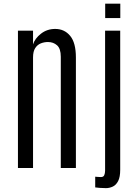

<svg xmlns="http://www.w3.org/2000/svg" viewBox="-20 -896 735 1024"><path d="M75.7 0V-732.4H156.2V-659.2Q166 -690.9 198.5 -716.3Q231 -741.7 274.4 -741.7Q323.7 -741.7 354.2 -704.8Q384.8 -668 384.8 -589.4V0H304.2V-593.3Q304.2 -636.7 284.4 -654.3Q264.6 -671.9 235.8 -671.9Q215.8 -671.9 197.5 -664.6Q179.2 -657.2 167.7 -639.4Q156.2 -621.6 156.2 -589.8V0ZM544.9 107.4Q526.9 107.4 511.2 106Q495.6 104.5 487.8 103.5V46.4Q494.6 46.9 502.4 47.6Q510.3 48.3 518.6 48.3Q531.7 48.3 536.1 38.1Q540.5 27.8 540.5 14.2V-732.4H621.1V9.3Q621.1 48.3 610.1 69.6Q599.1 90.8 581.5 99.1Q564 107.4 544.9 107.4ZM541 -799.8V-876.5H621.6V-799.8Z"/></svg>

Font: Antonio ExtraLight
Style: Regular
Weight: 250
Designer: Vernon Adams
Foundry: Vernon Adams
Version: Version 1.002